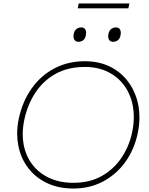

<svg xmlns="http://www.w3.org/2000/svg" viewBox="-20 -1078 859 1107"><path d="M403 9Q316.5 9 250 -23Q183.5 -55 141.5 -110.8Q99.5 -166.5 85.5 -239Q79 -272.5 79 -307.5Q79 -349 88 -393Q110 -495 163.5 -569.5Q217 -644 295 -684.5Q373 -725 469 -725Q554 -725 618.8 -691.5Q683.5 -658 724.2 -599.5Q765 -541 778.5 -466.5Q784 -434.5 784 -401Q784 -356.5 774 -309Q754 -215 702 -143.2Q650 -71.5 573.5 -31.2Q497 9 403 9ZM403 -24Q498.5 -24 568.5 -64.2Q638.5 -104.5 682.2 -171Q726 -237.5 742 -316Q751.5 -362 751.5 -404.5Q751.5 -435 746.5 -463.5Q734.5 -531.5 697.8 -582.8Q661 -634 603 -663Q545 -692 469 -692Q371.5 -692 300 -652Q228.5 -612 183.5 -543Q138.5 -474 120 -387Q111 -343.5 111 -304Q111 -272.5 116.5 -243.5Q129.5 -177 167.8 -127.8Q206 -78.5 266 -51.2Q326 -24 403 -24ZM631 -837Q616 -837 608.5 -849.5Q603.5 -857.5 603.5 -868.5Q603.5 -875 605 -882Q609.5 -903 621.8 -911.5Q634 -920 649 -920Q665 -920 672 -908Q676.5 -900.5 676.5 -889Q676.5 -882.5 675 -875Q671.5 -855 659.5 -846Q647.5 -837 631 -837ZM431 -837Q416 -837 408.5 -849.5Q403.5 -857.5 403.5 -868.5Q403.5 -875 405 -882Q409.5 -903 421.8 -911.5Q434 -920 449 -920Q465 -920 472 -908Q476.5 -900.5 476.5 -889Q476.5 -882.5 475 -875Q471.5 -855 459.5 -846Q447.5 -837 431 -837ZM428 -1030 434 -1058H726L720 -1030Z"/></svg>

Font: Heraclito Thin
Style: Italic
Weight: 100
Italic angle: -12°
Designer: Kostas Bartsokas (font) & Cristiano Sobral (main changes)
Foundry: Kostas Bartsokas (font) & Cristiano Sobral (main changes)
Version: Version 1.00;July 8, 2020;FontCreator 13.0.0.2655 64-bit